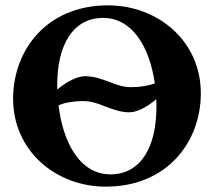

<svg xmlns="http://www.w3.org/2000/svg" viewBox="-20 -684 800 718"><path d="M384 -664C153 -664 29 -495 29 -315C29 -118 191 14 375 14C607 14 731 -155 731 -335C731 -532 569 -664 384 -664ZM365 -617C478 -617 540 -504 559 -372C536 -364 505 -358 471 -358C441 -358 415 -367 388 -378C361 -388 332 -399 297 -399C267 -399 224 -375 194 -349V-367C194 -514 252 -617 365 -617ZM393 -32C277 -32 215 -154 199 -290C221 -300 255 -306 290 -306C321 -306 347 -297 373 -286C401 -276 430 -264 464 -264C495 -264 536 -288 564 -313C565 -303 565 -294 565 -284C565 -135 507 -32 393 -32Z"/></svg>

Font: EB Garamond
Style: Bold
Weight: 700
Designer: Georg Duffner and Octavio Pardo
Foundry: Georg Duffner
Version: Version 1.000;PS 001.000;hotconv 1.0.88;makeotf.lib2.5.64775